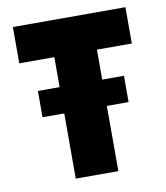

<svg xmlns="http://www.w3.org/2000/svg" viewBox="-74 -687 647 749"><g transform="rotate(-10 250.0 -312.5)"><path d="M166 0V-258.3H79.9V-362.5H166V-481.2H27.1V-625H472.9V-481.2H334.7V-362.5H420.8V-258.3H334.7V0Z"/></g></svg>

Font: Afacad Flux ExtraBold
Style: Regular
Weight: 800
Designer: Kristian Moeller
Foundry: Dicotype
Version: Version 1.100